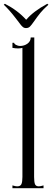

<svg xmlns="http://www.w3.org/2000/svg" viewBox="-46 -999 277 1019"><path d="M45 -10Q63 -10 68 -22.5Q73 -35 73 -60V-745Q63 -742 50 -742Q36 -742 20 -745V-772H29Q29 -766 39.5 -760.5Q50 -755 60 -755Q83 -755 100 -767.5Q117 -780 117 -800H136L135 -60Q135 -34 139.5 -22Q144 -10 160 -10Q168 -10 185 -15V0H20V-15Q37 -10 45 -10ZM53 -882 36 -904Q4 -946 -26 -974L-20 -979Q48 -944 92 -895H94Q131 -939 205 -979L211 -974Q184 -950 168.5 -931Q153 -912 132 -882Q121 -866 113 -858Q105 -850 92 -850Q82 -850 75 -856Q68 -862 62 -870Q56 -878 53 -882Z"/></svg>

Font: Viaoda Libre
Style: Regular
Weight: 400
Designer: Gydient
Version: Version 2.000